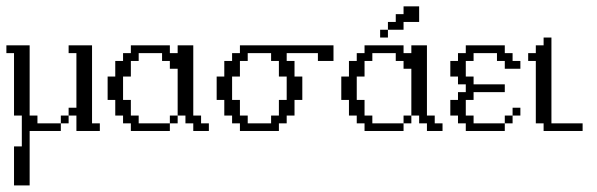

<svg xmlns="http://www.w3.org/2000/svg" viewBox="-20 -410 1868 601"><path d="M170.4 -23.9V-48.3H194.8V-23.9ZM23.9 170.4V48.3H48.3V-48.3H23.9V-243.7H0V-268.1H72.8V-48.3H97.2V-23.9H170.4V0H72.8V170.4ZM219.2 0V-48.3H194.8V-72.8H219.2V-243.7H194.8V-268.1H268.1V-23.9H292.5V0Z M511.7 -23.9V-48.3H536.1V-23.9ZM389.6 0V-23.9H365.2V-48.3H340.8V-97.2H316.9V-170.4H340.8V-219.2H365.2V-243.7H389.6V-268.1H511.7V-243.7H536.1V-268.1H585V-48.3H609.4V-23.9H633.8V0H585V-23.9H560.5V-48.3H536.1V-194.8H511.7V-219.2H487.3V-243.7H414.1V-219.2H389.6V-170.4H365.2V-97.2H389.6V-48.3H414.1V-23.9H511.7V0Z M828.6 -23.9V-48.3H853V-97.2H877.4V-170.4H853V-219.2H828.6V-243.7H755.4V-219.2H731V-170.4H706.5V-97.2H731V-48.3H755.4V-23.9ZM731 0V-23.9H706.5V-48.3H682.1V-97.2H658.2V-170.4H682.1V-219.2H706.5V-243.7H731V-268.1H1023.9V-219.2H975.1V-243.7H877.4V-219.2H901.9V-170.4H926.3V-97.2H901.9V-48.3H877.4V-23.9H853V0Z M1243.2 -23.9V-48.3H1267.6V-23.9ZM1121.1 0V-23.9H1096.7V-48.3H1072.3V-97.2H1048.3V-170.4H1072.3V-219.2H1096.7V-243.7H1121.1V-268.1H1243.2V-243.7H1267.6V-268.1H1316.4V-48.3H1340.8V-23.9H1365.2V0H1316.4V-23.9H1292V-48.3H1267.6V-194.8H1243.2V-219.2H1218.8V-243.7H1145.5V-219.2H1121.1V-170.4H1096.7V-97.2H1121.1V-48.3H1145.5V-23.9H1243.2V0ZM1169.9 -292.5V-316.9H1194.3V-292.5ZM1194.3 -316.9V-341.3H1218.8V-365.7H1243.2V-390.1H1292V-341.3H1243.2V-316.9Z M1560.1 -23.9V-48.3H1584.5V-23.9ZM1584.5 -48.3V-72.8H1608.9V-48.3ZM1438 0V-23.9H1413.6V-48.3H1389.6V-97.2H1413.6V-121.6H1438V-146H1413.6V-170.4H1389.6V-219.2H1413.6V-243.7H1438V-268.1H1560.1V-243.7H1584.5V-219.2H1608.9V-194.8H1560.1V-219.2H1535.6V-243.7H1462.4V-219.2H1438V-170.4H1462.4V-146H1560.1V-121.6H1462.4V-97.2H1438V-48.3H1462.4V-23.9H1560.1V0Z M1681.6 0V-23.9H1657.2V-219.2H1633.3V-243.7H1657.2V-268.1H1681.6V-292.5H1706.1V-23.9H1803.7V0Z"/></svg>

Font: FS Mondwest Regular
Style: Regular
Weight: 400
Designer: NZWStudios2024
Foundry: https://fontstruct.com
Version: Version 1.0